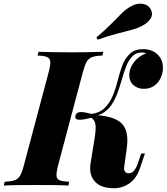

<svg xmlns="http://www.w3.org/2000/svg" viewBox="-64 -982 882 1016"><path d="M243 -106Q234 -70 235 -52Q236 -34 252 -28Q268 -22 302 -20L298 0Q268 -2 223 -2.5Q178 -3 131 -3Q77 -3 31 -2.5Q-15 -2 -44 0L-39 -20Q-6 -22 12.5 -28Q31 -34 42 -52Q53 -70 62 -106L194 -602Q204 -639 202 -656.5Q200 -674 184.5 -680.5Q169 -687 135 -688L140 -708Q167 -707 214 -706Q261 -705 315 -705Q362 -705 406 -706Q450 -707 483 -708L478 -688Q444 -687 425 -680.5Q406 -674 395.5 -656.5Q385 -639 375 -602ZM617 -65Q634 -65 645.5 -79Q657 -93 666 -119L683 -170H703L677 -93Q658 -37 620.5 -11.5Q583 14 539 14Q469 14 437.5 -22Q406 -58 415 -116L439 -265Q443 -295 442 -314Q441 -333 433 -345Q425 -357 410 -365L412 -375Q475 -373 516 -362Q557 -351 578.5 -330Q600 -309 606.5 -276.5Q613 -244 607 -199L593 -97Q591 -83 597.5 -74Q604 -65 617 -65ZM424 -360Q370 -346 350.5 -348.5Q331 -351 335 -369Q338 -385 356 -388.5Q374 -392 424 -378ZM632 -679Q614 -659 602.5 -628Q591 -597 581 -562Q571 -527 558.5 -492.5Q546 -458 527.5 -429.5Q509 -401 481 -384Q453 -367 411 -368L413 -378Q460 -383 487.5 -408.5Q515 -434 531 -471.5Q547 -509 557.5 -551Q568 -593 581 -630Q594 -667 617 -691Q634 -710 653.5 -716Q673 -722 692 -722Q740 -722 769.5 -694Q799 -666 798 -621Q798 -595 786.5 -570Q775 -545 752.5 -528.5Q730 -512 696 -512Q666 -512 643 -531Q620 -550 620 -587Q621 -621 644.5 -652.5Q668 -684 709 -700Q706 -702 700.5 -703Q695 -704 688 -704Q668 -704 655 -697.5Q642 -691 632 -679ZM446 -784Q495 -825 526 -857Q557 -889 581.5 -913Q606 -937 634 -951Q650 -960 669 -962Q688 -964 706 -957.5Q724 -951 734 -932Q747 -906 733 -884Q719 -862 691 -847Q666 -833 632.5 -824Q599 -815 555.5 -804Q512 -793 453 -772Z"/></svg>

Font: Playfair Display ExtraBold
Style: Italic
Weight: 800
Italic angle: -14°
Designer: Claus Eggers Sørensen
Foundry: Claus Eggers Sørensen
Version: Version 1.203